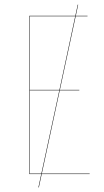

<svg xmlns="http://www.w3.org/2000/svg" viewBox="-20 -748 446 825"><path d="M365.2 -2V0H159.2L147 57.1H145L157.2 0H106V-680.2H303.7L314 -728H315.9L305.7 -680.2H356V-678.2H305.2L237.3 -361.8H320.8V-359.9H236.8L159.7 -2ZM107.9 -678.2V-361.8H235.4L303.2 -678.2ZM107.9 -2H157.7L234.9 -359.9H107.9Z"/></svg>

Font: Fira Sans Compressed Two
Style: Regular
Weight: 100
Width: 1
Designer: Carrois Corporate & Edenspiekermann AG
Foundry: Carrois Corporate GbR & Edenspiekermann AG
Version: Version 4.203;PS 004.203;hotconv 1.0.88;makeotf.lib2.5.64775